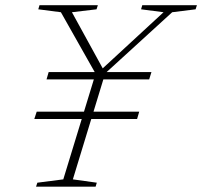

<svg xmlns="http://www.w3.org/2000/svg" viewBox="-20 -702 760 722"><path d="M209 -656 124 -667 128.5 -682.5H348L343 -667L250.5 -656L371.5 -435.5L356.5 -436L595 -656L510.5 -667L515 -682.5H720.5L715.5 -667L627.5 -656L375.5 -426L254 -27.5L344 -15L339.5 0H115.5L120.5 -15L218 -27.5L339.5 -425ZM503.5 -282 495.5 -254.5H109L118 -282ZM549.5 -431 541 -403.5H155L163 -431Z"/></svg>

Font: Newsreader ExtraLight
Style: Italic
Weight: 250
Italic angle: -17°
Designer: Hugues Gentile
Foundry: Production Type
Version: Version 1.003